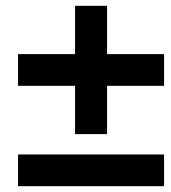

<svg xmlns="http://www.w3.org/2000/svg" viewBox="-20 -640 589 660"><path d="M348 -345V-179H238V-345H42V-454H238V-620H348V-454H544V-345ZM42 0V-109H544V0Z"/></svg>

Font: Libra Sans Modern
Style: Bold Italic
Weight: 700
Italic angle: -12°
Foundry: Stefan Peev, Context Ltd
Version: Version 1.000